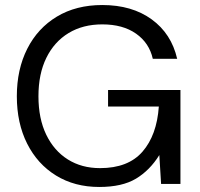

<svg xmlns="http://www.w3.org/2000/svg" viewBox="-20 -732 797 764"><path d="M375 12Q277 12 203 -33.5Q129 -79 88 -160.5Q47 -242 47 -349Q47 -456 88.5 -538Q130 -620 206.5 -666Q283 -712 387 -712Q505 -712 583.5 -655Q662 -598 685 -498H588Q574 -561 521.5 -598Q469 -635 387 -635Q310 -635 253 -600.5Q196 -566 164.5 -502Q133 -438 133 -349Q133 -260 164 -196Q195 -132 250 -97.5Q305 -63 378 -63Q490 -63 547 -128.5Q604 -194 612 -308H410V-374H698V0H621L614 -115Q576 -54 521 -21Q466 12 375 12Z"/></svg>

Font: DeepMind Sans
Style: Regular
Weight: 400
Designer: Jonny Pinhorn / Modifications: Colophon Foundry
Foundry: Colophon Foundry
Version: Version 1.002; ttfautohint (v1.8.2)